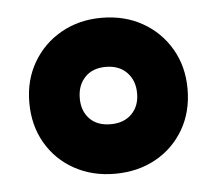

<svg xmlns="http://www.w3.org/2000/svg" viewBox="-36 -762 470 417"><g transform="rotate(-5 199.5 -554.0)"><path d="M199 -384Q150 -384 111 -405.5Q72 -427 49.5 -465.5Q27 -504 27 -554Q27 -603 49.5 -641.5Q72 -680 111 -702Q150 -724 199 -724Q249 -724 288 -702Q327 -680 349.5 -641.5Q372 -603 372 -554Q372 -504 349.5 -465.5Q327 -427 288 -405.5Q249 -384 199 -384ZM199 -492Q228 -492 245 -509Q262 -526 262 -554Q262 -582 245 -599.5Q228 -617 199 -617Q170 -617 153.5 -599.5Q137 -582 137 -554Q137 -526 153.5 -509Q170 -492 199 -492Z"/></g></svg>

Font: Noto Sans SemiCondensed Black
Style: Regular
Weight: 900
Width: 4
Designer: Monotype Design Team
Foundry: Monotype Imaging Inc.
Version: Version 2.013; ttfautohint (v1.8.4.7-5d5b)